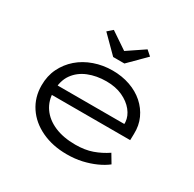

<svg xmlns="http://www.w3.org/2000/svg" viewBox="-162 -912 1107 1095"><g transform="rotate(30 391.5 -364.5)"><path d="M407 10Q314 10 241 -24.5Q168 -59 127.5 -120Q87 -181 87 -259Q87 -322 111.5 -372Q136 -422 178 -458.5Q220 -495 277 -515Q334 -535 397 -535Q459 -535 512 -516.5Q565 -498 603.5 -464Q642 -430 663 -384Q684 -338 682 -282L681 -241H151L140 -304H624L606 -293V-317Q603 -355 576 -388.5Q549 -422 503.5 -443Q458 -464 397 -464Q332 -464 279 -442.5Q226 -421 195 -377.5Q164 -334 164 -264Q164 -203 195.5 -157.5Q227 -112 285 -87Q343 -62 422 -62Q485 -62 533 -79Q581 -96 624 -125L658 -68Q630 -46 591 -28.5Q552 -11 506.5 -0.5Q461 10 407 10ZM360 -603 253 -710 286 -739 412 -654H382L508 -739L541 -710L434 -603Z"/></g></svg>

Font: Lexend Mega Light
Style: Regular
Weight: 300
Version: Version 1.007